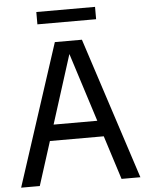

<svg xmlns="http://www.w3.org/2000/svg" viewBox="-60 -952 762 1000"><g transform="rotate(-5 321.0 -452.0)"><path d="M9.5 0 250.5 -740H392L633 0H534.5L461.5 -229H180L107 0ZM206.5 -312.5H435L320.5 -671.5ZM168 -840V-904.5H475V-840Z"/></g></svg>

Font: Encode Sans Semi Condensed Medium
Style: Regular
Weight: 500
Width: 4
Designer: Multiple Designers
Foundry: Impallari Type
Version: Version 3.000; ttfautohint (v1.8.3) -l 8 -r 50 -G 200 -x 14 